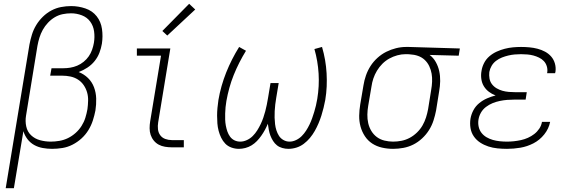

<svg xmlns="http://www.w3.org/2000/svg" viewBox="-20 -775 3040 1010"><path d="M10 215 135 -541Q140 -567 148 -593Q156 -619 170.5 -643Q185 -667 205.5 -687Q226 -707 250.5 -720Q275 -733 301.5 -738Q328 -743 354 -743Q393 -743 429.5 -730.5Q466 -718 488.5 -689.5Q511 -661 516.5 -622.5Q522 -584 516 -545Q512 -521 503 -497.5Q494 -474 478 -454Q462 -434 440 -419.5Q418 -405 394 -396Q422 -385 443 -364.5Q464 -344 474.5 -316Q485 -288 486 -257Q487 -226 482 -194Q477 -168 468.5 -141.5Q460 -115 445 -90.5Q430 -66 408.5 -46.5Q387 -27 361.5 -14Q336 -1 308.5 3.5Q281 8 254 8Q229 8 204.5 3.5Q180 -1 159.5 -12.5Q139 -24 124.5 -43Q110 -62 103 -85L53 215ZM247 -30Q269 -30 292.5 -34Q316 -38 337.5 -48.5Q359 -59 377.5 -75.5Q396 -92 409 -112.5Q422 -133 429 -155.5Q436 -178 440 -201Q443 -223 443.5 -246Q444 -269 438 -289.5Q432 -310 420 -327.5Q408 -345 390 -356.5Q372 -368 350.5 -372.5Q329 -377 306 -377H244L251 -416H313Q331 -416 349.5 -419Q368 -422 386 -429.5Q404 -437 420 -450Q436 -463 447 -479Q458 -495 464.5 -513.5Q471 -532 474 -550Q479 -580 475 -609.5Q471 -639 454.5 -661.5Q438 -684 410.5 -694.5Q383 -705 354 -705Q332 -705 310 -700.5Q288 -696 268.5 -684.5Q249 -673 232.5 -655.5Q216 -638 205 -618Q194 -598 187.5 -577Q181 -556 177 -534L117 -167Q112 -138 118 -110Q124 -82 143.5 -63.5Q163 -45 190.5 -37.5Q218 -30 247 -30Z M884 0Q866 0 848 -3Q830 -6 815 -14Q800 -22 789 -35.5Q778 -49 772.5 -65.5Q767 -82 767 -100.5Q767 -119 770 -137L827 -482H700V-520H876L812 -131Q809 -113 811 -95Q813 -77 823 -63.5Q833 -50 849.5 -44Q866 -38 884 -38H947V0ZM860 -588 834 -612 975 -755 1007 -725Z M1237 8Q1216 8 1197 1Q1178 -6 1165 -19.5Q1152 -33 1143.5 -50.5Q1135 -68 1130 -87Q1125 -106 1123.5 -126Q1122 -146 1122 -166.5Q1122 -187 1124 -208Q1126 -229 1129 -249Q1135 -285 1145.5 -322Q1156 -359 1170 -394Q1184 -429 1201 -462.5Q1218 -496 1238 -528L1274 -508Q1255 -477 1239 -445.5Q1223 -414 1209.5 -380.5Q1196 -347 1186.5 -312.5Q1177 -278 1171 -244Q1168 -227 1166.5 -211Q1165 -195 1164.5 -178.5Q1164 -162 1164.5 -146Q1165 -130 1168 -114Q1171 -98 1176 -83.5Q1181 -69 1190 -56.5Q1199 -44 1213 -37Q1227 -30 1244 -30Q1261 -30 1278.5 -38Q1296 -46 1309.5 -59.5Q1323 -73 1333 -89Q1343 -105 1351 -121.5Q1359 -138 1365 -155.5Q1371 -173 1375.5 -190Q1380 -207 1383.5 -224.5Q1387 -242 1390 -260L1403 -338H1446L1433 -260Q1430 -243 1428 -225.5Q1426 -208 1425 -190.5Q1424 -173 1424.5 -156Q1425 -139 1427 -122Q1429 -105 1434 -89.5Q1439 -74 1447.5 -60.5Q1456 -47 1471 -38.5Q1486 -30 1503 -30Q1520 -30 1537 -38Q1554 -46 1567 -59Q1580 -72 1590 -87.5Q1600 -103 1608 -119.5Q1616 -136 1622 -153Q1628 -170 1633 -186.5Q1638 -203 1642 -220Q1646 -237 1649 -255Q1660 -322 1656 -388Q1652 -454 1634 -517L1674 -528Q1684 -494 1690 -459.5Q1696 -425 1698 -390Q1700 -355 1698.5 -320Q1697 -285 1691 -249Q1687 -228 1682 -207.5Q1677 -187 1670.5 -166.5Q1664 -146 1655.5 -126Q1647 -106 1636 -86.5Q1625 -67 1610.5 -49.5Q1596 -32 1578 -18.5Q1560 -5 1539 1.5Q1518 8 1497 8Q1497 8 1497 8Q1497 8 1497 8Q1481 8 1465 3.5Q1449 -1 1437 -10.5Q1425 -20 1416.5 -33.5Q1408 -47 1402.5 -61.5Q1397 -76 1394 -92Q1391 -108 1389 -124Q1382 -107 1373.5 -91.5Q1365 -76 1354.5 -61Q1344 -46 1331.5 -33Q1319 -20 1303.5 -10.5Q1288 -1 1270.5 3.5Q1253 8 1237 8Z M2048 8Q2018 8 1989.5 1.5Q1961 -5 1938 -20Q1915 -35 1899.5 -58.5Q1884 -82 1876.5 -109.5Q1869 -137 1869.5 -166.5Q1870 -196 1875 -226L1892 -326Q1896 -352 1905 -378Q1914 -404 1929 -427.5Q1944 -451 1965.5 -470.5Q1987 -490 2012 -502.5Q2037 -515 2063.5 -521.5Q2090 -528 2116 -528Q2120 -528 2123.5 -528Q2127 -528 2131 -528L2399 -520L2393 -482L2240 -486Q2260 -471 2272.5 -448.5Q2285 -426 2290.5 -401Q2296 -376 2295.5 -348.5Q2295 -321 2290 -294L2274 -194Q2269 -168 2260.5 -141.5Q2252 -115 2237 -91Q2222 -67 2200.5 -47Q2179 -27 2154 -14.5Q2129 -2 2101.5 3Q2074 8 2048 8ZM2048 -30Q2070 -30 2092.5 -34.5Q2115 -39 2135.5 -50Q2156 -61 2173.5 -78Q2191 -95 2202.5 -115Q2214 -135 2221 -157Q2228 -179 2232 -201L2248 -301Q2252 -323 2253 -345Q2254 -367 2250.5 -387.5Q2247 -408 2238 -427Q2229 -446 2214 -460Q2199 -474 2179 -481Q2159 -488 2137 -489L2125 -490Q2122 -490 2119 -490Q2116 -490 2113 -490Q2092 -490 2070 -484Q2048 -478 2028 -467Q2008 -456 1991.5 -439.5Q1975 -423 1963 -403Q1951 -383 1944 -362Q1937 -341 1934 -319L1917 -219Q1913 -196 1912.5 -172.5Q1912 -149 1917 -127Q1922 -105 1933.5 -86Q1945 -67 1962.5 -54Q1980 -41 2002.5 -35.5Q2025 -30 2048 -30Z M2647 8Q2622 8 2597 5.5Q2572 3 2549 -4.5Q2526 -12 2506 -25Q2486 -38 2472.5 -57.5Q2459 -77 2455 -101.5Q2451 -126 2455 -151Q2459 -174 2470.5 -195.5Q2482 -217 2501 -232.5Q2520 -248 2542 -257.5Q2564 -267 2587 -273Q2568 -280 2552 -292Q2536 -304 2525.5 -321Q2515 -338 2512 -359.5Q2509 -381 2513 -402Q2516 -423 2526.5 -443.5Q2537 -464 2554.5 -479Q2572 -494 2593 -503.5Q2614 -513 2635.5 -518.5Q2657 -524 2678.5 -526Q2700 -528 2721 -528Q2743 -528 2765 -526Q2787 -524 2808 -518.5Q2829 -513 2847.5 -503Q2866 -493 2879.5 -477.5Q2893 -462 2899 -441Q2905 -420 2902 -398Q2901 -396 2901 -394Q2901 -392 2900 -390H2858Q2858 -392 2858.5 -393.5Q2859 -395 2859 -396Q2861 -412 2856 -427.5Q2851 -443 2840.5 -454Q2830 -465 2815.5 -472Q2801 -479 2786 -483Q2771 -487 2754.5 -488.5Q2738 -490 2721 -490Q2704 -490 2687.5 -488.5Q2671 -487 2654 -483Q2637 -479 2620.5 -472.5Q2604 -466 2589.5 -455Q2575 -444 2566 -428.5Q2557 -413 2554 -396Q2552 -379 2555 -362Q2558 -345 2568 -332Q2578 -319 2592.5 -310.5Q2607 -302 2623 -297.5Q2639 -293 2656.5 -291.5Q2674 -290 2692 -290H2751L2745 -251H2685Q2666 -251 2647.5 -249.5Q2629 -248 2609.5 -244Q2590 -240 2571.5 -232.5Q2553 -225 2536.5 -212.5Q2520 -200 2510 -182.5Q2500 -165 2497 -146Q2494 -127 2498 -108.5Q2502 -90 2513 -76Q2524 -62 2539.5 -53Q2555 -44 2572.5 -39Q2590 -34 2609 -32Q2628 -30 2647 -30Q2665 -30 2683.5 -32Q2702 -34 2720.5 -38Q2739 -42 2757 -50Q2775 -58 2790.5 -70Q2806 -82 2817 -98.5Q2828 -115 2831 -134H2874Q2867 -98 2843 -68Q2819 -38 2786 -21Q2753 -4 2717.5 2Q2682 8 2647 8Z"/></svg>

Font: Iosevka Etoile XLtObl
Style: Regular
Weight: 200
Italic angle: -9°
Designer: Belleve Invis
Foundry: Belleve Invis
Version: Version 15.5.2; ttfautohint (v1.8.4)